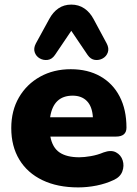

<svg xmlns="http://www.w3.org/2000/svg" viewBox="-20 -804 595 835"><path d="M444 -615Q455 -594 449 -576.5Q443 -559 427 -550Q411 -541 392.5 -543.5Q374 -546 361 -565L290 -670L219 -565Q206 -546 187.5 -543.5Q169 -541 153 -550Q137 -559 131 -576.5Q125 -594 136 -615L194 -721Q210 -751 234 -767.5Q258 -784 290 -784Q322 -784 346.5 -767.5Q371 -751 387 -721ZM320 11Q230 11 164.5 -20.5Q99 -52 64 -110Q29 -168 29 -247Q29 -323 62.5 -380.5Q96 -438 154.5 -470.5Q213 -503 288 -503Q362 -503 416.5 -472Q471 -441 500.5 -384Q530 -327 530 -249Q530 -210 484 -210H199Q208 -162 239 -141Q270 -120 325 -120Q346 -120 375 -125Q404 -130 430 -141Q463 -153 484.5 -141.5Q506 -130 513.5 -106.5Q521 -83 512 -58.5Q503 -34 474 -21Q440 -5 400 3Q360 11 320 11ZM198 -294H384Q381 -341 358 -364.5Q335 -388 296 -388Q212 -388 198 -294Z"/></svg>

Font: Chiron GoRound TC H
Style: Regular
Weight: 900
Designer: Ryoko NISHIZUKA 西塚涼子 (kana, bopomofo & ideographs); Paul D. Hunt (Latin, Greek & Cyrillic); Sandoll Communications 산돌커뮤니
Foundry: Adobe
Version: Version 1.000;hotconv 1.1.1;makeotfexe 2.6.0